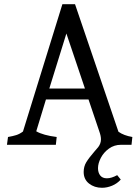

<svg xmlns="http://www.w3.org/2000/svg" viewBox="-20 -687 663 911"><path d="M377 129Q377 103 389.5 82.5Q402 62 428 32L446 11Q459 -6 459 -26Q459 -42 451 -64L400 -215H198L152 -64Q185 -45 249 -37L245 0H13L18 -37Q41 -41 57 -46Q73 -51 89 -63L276 -667H336L542 -62Q567 -44 608 -37L604 0H554Q522 0 497 18Q472 36 458.5 62Q445 88 445 111Q445 132 455.5 145.5Q466 159 487 159Q509 159 536 144L553 165Q536 184 512 194Q488 204 464 204Q428 204 402.5 184Q377 164 377 129ZM383 -267 295 -528 214 -267Z"/></svg>

Font: Caladea
Style: Regular
Weight: 400
Designer: Carolina Giovagnoli and Andres Torresi
Foundry: Carolina Giovagnoli & Andres Torresi
Version: Version 1.001